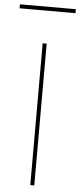

<svg xmlns="http://www.w3.org/2000/svg" viewBox="-91 -926 400 958"><g transform="rotate(5 109.0 -447.0)"><path d="M99 0V-710H119V0ZM-31 -874V-894H249V-874Z"/></g></svg>

Font: Raleway Thin
Style: Regular
Weight: 100
Designer: Matt McInerney, Pablo Impallari, Rodrigo Fuenzalida
Foundry: Matt McInerney, Pablo Impallari, Rodrigo Fuenzalida
Version: Version 4.026